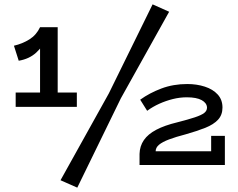

<svg xmlns="http://www.w3.org/2000/svg" viewBox="-20 -758 1094 882"><path d="M66 -479 44 -548Q83 -557 115 -577Q147 -597 164 -633L195 -587Q178 -545 146 -516Q114 -487 66 -479ZM52 -267V-333H333V-267ZM164 -294V-633H245V-294ZM480 -329 681 -738 757 -704 535 -306 335 104 258 70ZM950 -134H1013V0H621V-51Q622 -87 641 -114.5Q660 -142 698 -162Q736 -182 794 -196Q845 -209 875 -219Q905 -229 918 -239Q931 -249 931 -264Q930 -285 906.5 -298Q883 -311 838 -311Q806 -311 774 -303Q742 -295 712 -281.5Q682 -268 656 -249L624 -300Q667 -331 721.5 -351.5Q776 -372 840 -372Q884 -372 921 -360Q958 -348 980 -324Q1002 -300 1002 -264Q1002 -230 981.5 -208Q961 -186 923.5 -171Q886 -156 833 -141Q787 -129 756.5 -117.5Q726 -106 710.5 -93Q695 -80 695 -63H950Z"/></svg>

Font: BioRhyme SemiExpanded Medium
Style: Regular
Weight: 500
Width: 6
Designer: Aoife Mooney
Foundry: Aoife Mooney Type
Version: Version 1.600;gftools[0.9.33]